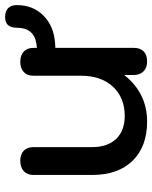

<svg xmlns="http://www.w3.org/2000/svg" viewBox="60 -662 611 772"><g transform="rotate(-90 366.0 -275.5)"><path d="M732 -514Q732 -449 690 -407Q648 -365 579 -360L560 -359V-43Q560 -18 546 -4Q532 10 506 10Q480 10 465.5 -4.5Q451 -19 451 -43V-82Q378 10 264 10Q163 10 106 -48.5Q49 -107 49 -211V-447Q49 -472 64.5 -486Q80 -500 106 -500Q132 -500 146.5 -486Q161 -472 161 -447V-211Q161 -149 194 -114.5Q227 -80 286 -80Q360 -80 404 -127.5Q448 -175 448 -256V-447Q448 -472 463 -486Q478 -500 504 -500Q530 -500 545 -486Q560 -472 560 -447V-433L576 -435Q641 -445 641 -514Q641 -561 684 -561Q707 -561 719.5 -549Q732 -537 732 -514Z"/></g></svg>

Font: Kodchasan SemiBold
Style: Regular
Weight: 600
Version: Version 1.000; ttfautohint (v1.6)